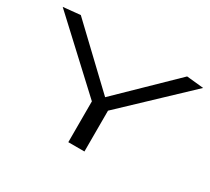

<svg xmlns="http://www.w3.org/2000/svg" viewBox="-137 -936 1272 1165"><g transform="rotate(30 499.0 -353.0)"><path d="M447 0V-286L7 -694L127 -706L504 -348L872 -706L991 -694L560 -286V0Z"/></g></svg>

Font: Georama ExtraExtended
Style: Regular
Weight: 400
Width: 8
Designer: Jean-Baptiste Levee
Foundry: Production Type
Version: Version 1.000